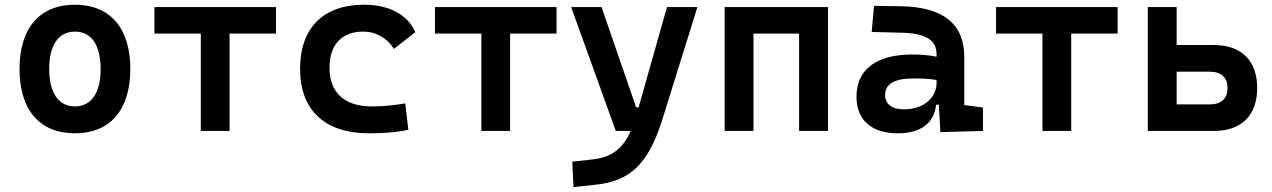

<svg xmlns="http://www.w3.org/2000/svg" viewBox="-20 -547 5313 802"><path d="M293 9.8C439.9 9.8 524.4 -87.9 524.4 -258.8C524.4 -429.7 439.9 -527.3 293 -527.3C146 -527.3 61.5 -429.7 61.5 -258.8C61.5 -87.9 146 9.8 293 9.8ZM293 -102.5C224.6 -102.5 185.5 -159.2 185.5 -258.8C185.5 -358.9 224.6 -415 293 -415C361.3 -415 400.4 -358.9 400.4 -258.8C400.4 -159.2 361.3 -102.5 293 -102.5Z M818.8 0H939V-406.7H1132.8V-517.6H625V-406.7H818.8Z M1521 9.8C1574.7 9.8 1632.3 6.8 1685.5 -4.9L1672.9 -115.2C1627.9 -107.4 1580.1 -102.5 1532.7 -102.5C1419.9 -102.5 1356.4 -159.2 1356.4 -264.6C1356.4 -360.8 1408.2 -415 1497.1 -415C1550.3 -415 1596.7 -388.7 1625.5 -342.8L1714.8 -412.6C1683.1 -485.8 1605.5 -527.3 1501 -527.3C1329.1 -527.3 1233.4 -428.7 1233.4 -259.8C1233.4 -85.9 1337.4 9.8 1521 9.8Z M1990.7 0H2110.8V-406.7H2304.7V-517.6H1796.9V-406.7H1990.7Z M2375.5 234.4 2468.3 224.6C2610.8 209.5 2687 140.1 2746.1 -45.9L2893.1 -517.6H2766.1L2647.5 -98.6H2637.2L2492.7 -517.6H2365.7L2552.2 0H2614.7C2580.1 76.7 2532.7 109.9 2456.5 118.7L2370.6 128.4Z M3317.9 0H3438.5V-517.6H3006.8V0H3127.4V-406.7H3317.9Z M3908.2 4.9 4085.9 0V-97.7L4007.8 -108.4V-309.6C4007.8 -446.3 3920.9 -518.6 3740.2 -521L3630.9 -522.5L3621.1 -413.6L3750 -410.2C3844.2 -407.7 3892.1 -380.9 3892.1 -320.3V-310.1C3862.3 -316.4 3830.1 -319.3 3789.6 -319.3C3641.6 -319.3 3557.6 -256.8 3557.6 -143.6C3557.6 -45.4 3620.6 9.8 3730 9.8C3822.8 9.8 3881.8 -29.8 3890.1 -109.4H3901.4ZM3892.1 -212.9V-200.2C3892.1 -146.5 3846.7 -90.3 3756.3 -90.3C3705.1 -90.3 3677.2 -111.8 3677.2 -151.4C3677.2 -196.3 3717.3 -219.2 3792.5 -219.2C3826.7 -219.2 3856.9 -219.2 3892.1 -212.9Z M4334.5 0H4454.6V-406.7H4648.4V-517.6H4140.6V-406.7H4334.5Z M4774.4 0H5050.8C5166 0 5231.4 -65.4 5231.4 -179.2C5231.4 -293.5 5166 -358.9 5050.8 -358.9H4895V-517.6H4774.4ZM4895 -110.8V-247.6H5032.7C5081.5 -247.6 5107.4 -223.6 5107.4 -179.2C5107.4 -134.8 5081.5 -110.8 5032.7 -110.8Z"/></svg>

Font: Cascadia Code PL SemiBold
Style: Regular
Weight: 600
Monospace: yes
Designer: Aaron Bell
Foundry: Saja Typeworks
Version: Version 2404.023